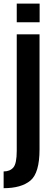

<svg xmlns="http://www.w3.org/2000/svg" viewBox="-54 -782 268 1032"><path d="M-34.5 229.5V139.5Q-0.5 139.5 17.8 118.2Q36 97 36 28.5V-597.5H158.5V20.5Q158.5 148 109.2 188.8Q60 229.5 -34.5 229.5ZM36 -762.5H159V-662.5H36Z"/></svg>

Font: Anybody Condensed SemiBold
Style: Regular
Weight: 600
Width: 3
Designer: Tyler Finck
Foundry: Etcetera Type Company
Version: Version 1.010; ttfautohint (v1.8.3) -l 8 -r 50 -G 200 -x 14 